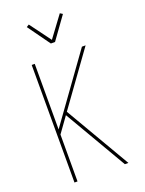

<svg xmlns="http://www.w3.org/2000/svg" viewBox="-175 -1046 851 1128"><g transform="rotate(-20 250.0 -482.0)"><path d="M88 0V-735H107V-325L402 -735H425L188 -406L425 0H403L176 -389L107 -293V0ZM237 -815 137 -954 153 -964 250 -833 347 -964 363 -954 263 -815Z"/></g></svg>

Font: Iosevka Thin
Style: Regular
Weight: 100
Monospace: yes
Designer: Belleve Invis
Foundry: Belleve Invis
Version: Version 32.5.0; ttfautohint (v1.8.4)